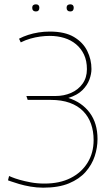

<svg xmlns="http://www.w3.org/2000/svg" viewBox="-20 -856 501 888"><path d="M146 -836Q138 -836 133.5 -832Q129 -828 129 -820Q129 -812 133.5 -807.5Q138 -803 146 -803Q154 -803 158 -807.5Q162 -812 162 -820Q162 -828 158 -832Q154 -836 146 -836ZM305 -836Q297 -836 292.5 -832Q288 -828 288 -820Q288 -812 292.5 -807.5Q297 -803 305 -803Q313 -803 317 -807.5Q321 -812 321 -820Q321 -828 317 -832Q313 -836 305 -836ZM102 -412 108 -394H214Q265 -394 302.5 -380.5Q340 -367 364.5 -342Q389 -317 401 -283Q413 -249 413 -208Q413 -149 385 -103.5Q357 -58 306.5 -32.5Q256 -7 186 -7Q152 -7 122.5 -12.5Q93 -18 70.5 -24.5Q48 -31 35 -36.5Q22 -42 22 -42L17 -22Q17 -22 31 -17Q45 -12 68.5 -5Q92 2 121 7Q150 12 180 12Q251 12 299 -8Q347 -28 376 -61Q405 -94 418 -133.5Q431 -173 431 -213Q431 -286 395 -334.5Q359 -383 296 -403Q338 -416 361 -439Q384 -462 393.5 -488Q403 -514 403 -537Q403 -581 383.5 -620.5Q364 -660 322 -685Q280 -710 210 -710Q184 -710 158.5 -706Q133 -702 110 -694.5Q87 -687 68 -677L76 -660Q98 -671 121 -677.5Q144 -684 166.5 -687Q189 -690 210 -690Q246 -690 277 -680.5Q308 -671 331.5 -651.5Q355 -632 368.5 -603.5Q382 -575 382 -536Q382 -497 362 -469Q342 -441 309 -426.5Q276 -412 237 -412Z"/></svg>

Font: Advent Pro Thin
Style: Regular
Weight: 250
Version: Version 3.000